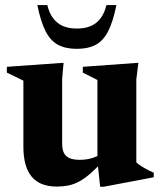

<svg xmlns="http://www.w3.org/2000/svg" viewBox="-20 -710 624 743"><path d="M220.5 -155Q220.5 -131.5 227.5 -117.8Q234.5 -104 249.5 -97.8Q264.5 -91.5 289 -91.5Q315 -91.5 338 -98.8Q361 -106 377 -118.5L391.5 -99.5Q358.5 -64 333.5 -41.8Q308.5 -19.5 287 -8Q265.5 3.5 244.5 7.8Q223.5 12 199.5 12Q134.5 12 102.5 -26.5Q70.5 -65 70.5 -142V-398L6.5 -429V-451.5L226 -467L220.5 -404.5ZM367.5 12.5 357 -87V-400.5L300.5 -429V-451.5L515.5 -467L507.5 -402.5V-82Q513 -76.5 520.8 -71Q528.5 -65.5 537.8 -60.2Q547 -55 556.5 -50.2Q566 -45.5 575 -41.5V-24L382 12.5ZM277.5 -599.5Q308.5 -599.5 331.2 -609.2Q354 -619 369.2 -639.2Q384.5 -659.5 392 -690.5H430.5Q417.5 -626 398.5 -589Q379.5 -552 350.2 -536.5Q321 -521 277.5 -521Q234 -521 204.8 -536.5Q175.5 -552 156.5 -589Q137.5 -626 124.5 -690.5H163Q170.5 -659.5 185.8 -639.2Q201 -619 223.8 -609.2Q246.5 -599.5 277.5 -599.5Z"/></svg>

Font: Newsreader 36pt
Style: Bold
Weight: 700
Designer: Hugues Gentile
Foundry: Production Type
Version: Version 1.003